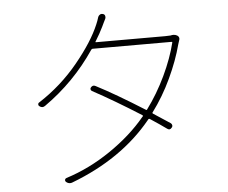

<svg xmlns="http://www.w3.org/2000/svg" viewBox="-55 -852 1110 934"><g transform="rotate(-5 500.0 -384.5)"><path d="M799.8 -654.3Q806.6 -656.2 812.5 -656.2Q823.2 -656.2 831.1 -651.4Q840.8 -645.5 840.8 -635.7Q840.8 -631.8 838.9 -627Q835.9 -617.2 833 -608.4Q812.5 -530.3 772.9 -445.8Q733.4 -361.3 679.7 -289.1Q676.8 -286.1 680.7 -283.2Q732.4 -250 762.7 -229.5Q768.6 -225.6 769.5 -218.8Q770.5 -211.9 765.6 -207Q755.9 -194.3 743.2 -204.1Q710.9 -227.5 663.1 -258.8Q659.2 -260.7 656.2 -257.8L652.3 -252.9Q507.8 -77.1 260.7 16.6Q255.9 18.6 250 18.6Q239.3 18.6 230.5 10.7Q225.6 5.9 227.1 0Q228.5 -5.9 234.4 -7.8Q348.6 -43.9 453.1 -115.2Q557.6 -186.5 627.9 -271.5L630.9 -274.4Q632.8 -278.3 628.9 -280.3Q501 -361.3 394.5 -418.9Q389.6 -421.9 388.7 -427.2Q387.7 -432.6 391.6 -436.5Q401.4 -448.2 414.1 -441.4Q508.8 -392.6 648.4 -304.7Q652.3 -301.8 654.3 -305.7Q707 -377 746.6 -460.4Q786.1 -543.9 804.7 -619.1Q805.7 -623 801.8 -623H416Q412.1 -623 409.2 -619.1Q308.6 -469.7 161.1 -366.2Q147.5 -356.4 133.8 -367.2Q128.9 -370.1 128.9 -376Q128.9 -382.8 134.8 -385.7Q245.1 -457 327.6 -557.6Q410.2 -658.2 444.3 -740.2Q451.2 -755.9 457 -775.4Q460 -782.2 466.8 -786.1Q470.7 -788.1 474.6 -788.1Q477.5 -788.1 480.5 -787.1Q488.3 -785.2 490.7 -777.8Q493.2 -770.5 490.2 -763.7Q487.3 -757.8 481 -745.1Q474.6 -732.4 471.7 -725.6Q456.1 -693.4 433.6 -657.2Q430.7 -653.3 435.5 -653.3H772.5Q790 -653.3 799.8 -654.3Z"/></g></svg>

Font: Gen Jyuu Gothic ExtraLight
Style: Regular
Weight: 100
Designer: [Source Han Sans]
Ryoko NISHIZUKA  (kana & ideographs); Paul D. Hunt (Latin, Greek & Cyrillic); Wenlong ZHANG  (bopomofo
Version: Version 1.002.20150607